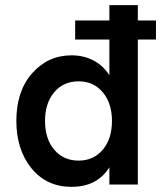

<svg xmlns="http://www.w3.org/2000/svg" viewBox="-20 -717 626 746"><path d="M258 9Q161 9 102.2 -63.2Q43.5 -135.5 43.5 -247Q43.5 -363 105 -432.5Q166.5 -502 258 -502Q305 -502 343.2 -482Q381.5 -462 405 -424.5V-563.5H272V-637.5H405V-697H515.5V-637.5H586V-563.5H515.5V0H405V-67Q357.5 9 258 9ZM285.5 -93Q343.5 -93 379.2 -135.2Q415 -177.5 415 -247Q415 -316 379.2 -358.5Q343.5 -401 285.5 -401Q226.5 -401 190.8 -358.8Q155 -316.5 155 -247Q155 -177.5 190.8 -135.2Q226.5 -93 285.5 -93Z"/></svg>

Font: HK Grotesk SemiBold
Style: Regular
Weight: 600
Designer: Alfredo Marco Pradil
Foundry: Hanken Design Co.
Version: Version 3.001;FEAKit 1.0